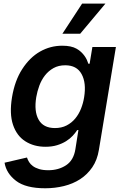

<svg xmlns="http://www.w3.org/2000/svg" viewBox="-20 -799 665 1035"><path d="M125.4 50.1Q129.3 62.1 136.7 74.4Q144.2 86.6 157.5 96.4Q170.8 106.2 191.1 112.4Q211.3 118.6 240.4 118.6Q295.1 118.6 335.9 92Q376.8 65.3 386.4 5.3L402.7 -98H396.3Q386.7 -83.1 372 -67.1Q357.2 -51.1 336.3 -38Q315.3 -24.9 287.8 -16.3Q260.3 -7.8 225.1 -7.8Q162.6 -7.8 116.1 -37.6Q70 -67.1 50.1 -126.4Q30.2 -185.7 44.7 -274.5Q59.7 -364.7 99.8 -426.5Q140.6 -489.7 196 -521.1Q251.4 -552.6 315.7 -552.6Q364.3 -552.6 392.4 -536.6Q407 -528.4 417.4 -518.5Q427.9 -508.5 435.5 -497.9Q443.2 -487.2 448.2 -476.4Q453.1 -465.6 456.3 -455.3H463.1L478 -545.5H604.8L513.1 8.9Q504.3 63.6 477.5 102.8Q450.6 142 411.8 167.1Q372.9 192.1 324.4 204Q275.9 215.9 223.7 215.9Q119 215.9 66.4 175.8Q13.8 135.3 4.6 78.1ZM187.9 -154.5Q213.1 -108.7 276.3 -108.7Q311.8 -108.7 339 -122.7Q366.1 -136.7 385.5 -160Q404.8 -183.2 416.7 -213.2Q428.6 -243.3 433.6 -275.2Q446 -352.6 419.7 -399.9Q393.8 -447.1 331.7 -447.1Q295.5 -447.1 268.5 -432Q241.5 -416.9 222.5 -392.6Q203.5 -368.3 192.1 -337.5Q180.8 -306.8 175.4 -275.2Q163 -198.9 187.9 -154.5ZM316.4 -617.2 422.6 -779.5H548.3L412.3 -617.2Z"/></svg>

Font: Inter P Semi Bold
Style: Italic
Weight: 600
Italic angle: 9.39999°
Designer: Rasmus Andersson
Foundry: rsms
Version: Version 3.018;git-588b23468